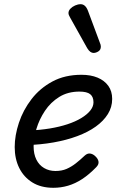

<svg xmlns="http://www.w3.org/2000/svg" viewBox="-20 -875 566 914"><path d="M234 19Q175 19 134 -6.5Q93 -32 71.5 -75.5Q50 -119 50 -175Q50 -230 70 -290.5Q90 -351 130 -403Q170 -455 229.5 -487Q289 -519 368 -519Q412 -519 444.5 -505.5Q477 -492 495.5 -466.5Q514 -441 514 -404Q514 -365 493.5 -332Q473 -299 436 -272.5Q399 -246 348 -227Q297 -208 235 -197Q173 -186 102 -184L122 -254Q172 -256 217.5 -263.5Q263 -271 301 -283.5Q339 -296 367 -313Q395 -330 410 -349Q425 -368 425 -388Q425 -414 409.5 -426.5Q394 -439 358 -439Q303 -439 262 -413.5Q221 -388 194 -347.5Q167 -307 153.5 -262Q140 -217 140 -178Q140 -142 153 -115.5Q166 -89 190 -75Q214 -61 244 -61Q274 -61 297 -71Q320 -81 341 -97.5Q362 -114 383 -134Q396 -146 409.5 -144Q423 -142 434 -131Q447 -119 449 -105.5Q451 -92 438 -79Q404 -44 371 -22.5Q338 -1 304 9Q270 19 234 19ZM425 -623Q418 -623 410.5 -628Q403 -633 395 -646L314 -791Q311 -797 308.5 -802Q306 -807 306 -813Q306 -824 315 -833.5Q324 -843 337.5 -849Q351 -855 364 -855Q387 -855 399 -823L456 -670Q458 -666 459 -661.5Q460 -657 460 -653Q460 -638 448.5 -630.5Q437 -623 425 -623Z"/></svg>

Font: Playwrite NO
Style: Regular
Weight: 400
Designer: Veronika Burian, José Scaglione
Foundry: TypeTogether
Version: Version 1.002